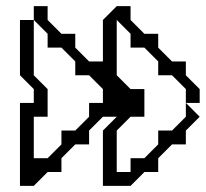

<svg xmlns="http://www.w3.org/2000/svg" viewBox="-20 -650 672 625"><path d="M45 -45V-315H90V-360L45 -405V-585H90V-405L135 -360V-270H90V-135H135L180 -180V-225H225L270 -270V-315H315V-360L270 -405H225V-450L180 -495H135V-540L90 -585V-630H135V-585L180 -540H225V-495L270 -450H315V-585L360 -630H405V-585L450 -540H495V-495L540 -450H585V-405L630 -360V-315H585V-360L540 -405H495V-450L450 -495H405V-540L360 -585V-405L405 -360H450V-270H405L360 -225V-90H405V-135H450L495 -180V-225H540L585 -270V-315L630 -270L585 -225V-180H540L495 -135V-90H450L405 -45H315V-225L360 -270H315L270 -225V-180H225L180 -135V-90H135L90 -45Z"/></svg>

Font: Rubik Iso
Style: Regular
Weight: 400
Designer: Hubert and Fischer, NaN
Foundry: Hubert and Fischer, NaN
Version: Version 2.200